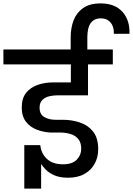

<svg xmlns="http://www.w3.org/2000/svg" viewBox="-52 -1031 782 1130"><path d="M91 79V-177H185Q190 -128 224 -96Q258 -64 319 -64Q373 -64 399.5 -91Q426 -118 426 -155Q426 -192 408.5 -213Q391 -234 362.5 -242.5Q334 -251 301 -251H245Q203 -253 164 -268Q125 -283 100.5 -315Q76 -347 76 -398Q76 -453 102 -485Q128 -517 170 -531.5Q212 -546 259 -546H365V-652H-32V-740H612V-652H466V-470H287Q263 -470 238.5 -464.5Q214 -459 197.5 -443Q181 -427 181 -397Q181 -358 209 -342Q237 -326 276 -326H320Q371 -326 418.5 -310Q466 -294 496 -256.5Q526 -219 526 -152Q526 -106 505.5 -68Q485 -30 445.5 -7.5Q406 15 348 15Q300 15 267.5 0.5Q235 -14 216.5 -33.5Q198 -53 190 -66V79ZM364 -722V-811Q364 -866 381 -911Q398 -956 437 -983.5Q476 -1011 540 -1011Q624 -1011 668.5 -961.5Q713 -912 710 -832H618Q620 -873 599 -898Q578 -923 542 -923Q462 -923 462 -812V-722Z"/></svg>

Font: Poppins Medium
Style: Regular
Weight: 500
Designer: Ninad Kale (Devanagari), Jonny Pinhorn (Latin)
Version: Version 5.002